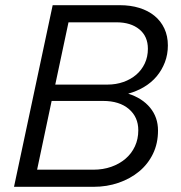

<svg xmlns="http://www.w3.org/2000/svg" viewBox="-20 -720 696 740"><path d="M183 -700H442Q483 -700 517 -689.5Q551 -679 575.5 -659Q600 -639 613.5 -610Q627 -581 627 -545Q627 -510 615.5 -480Q604 -450 584 -426Q564 -402 535.5 -385Q507 -368 474 -359Q528 -342 558.5 -305Q589 -268 589 -217Q589 -167 569.5 -127Q550 -87 516 -59Q482 -31 437 -15.5Q392 0 341 0H34Q72 -176 108.5 -350Q145 -524 183 -700ZM429 -634H244L193 -394H395Q427 -394 455.5 -404Q484 -414 505 -432Q526 -450 538 -475.5Q550 -501 550 -532Q550 -580 517 -607Q484 -634 429 -634ZM340 -66Q377 -66 408.5 -77Q440 -88 463.5 -108Q487 -128 500 -156Q513 -184 513 -218Q513 -269 476.5 -300Q440 -331 377 -331H179Q165 -265 151 -198.5Q137 -132 123 -66Z"/></svg>

Font: Rosa Sans Light
Style: Italic
Weight: 300
Italic angle: -12°
Designer: Pentagram / MCKL
Foundry: Pentagram / MCKL
Version: Version 1.005;September 16, 2019;FontCreator 11.5.0.2425 64-